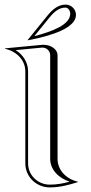

<svg xmlns="http://www.w3.org/2000/svg" viewBox="-20 -810 395 834"><path d="M101 -635C210.9 -655.5 310 -690.5 310 -745C310 -769.8 289.8 -790 265 -790C233.1 -790 207.8 -769 185.7 -741.7L100 -636ZM129.1 -652.9 195 -734.1C214.5 -758.1 236.2 -777 264 -777C275.6 -777 285 -764.9 285 -750C285 -703.6 210.2 -674 129.1 -652.9ZM90 -100C90 -42 138 4 196 4C240 4 277 -6 318 -19V-21C268 -32 230 -71 230 -120V-570C230 -594.5 203 -615.5 168.9 -615.5C166 -615.5 163 -615.3 160 -615L2 -600V-598C52 -587 90 -549 90 -500ZM102 -100V-500C102 -539.9 79.3 -572.9 48 -592.3L161.2 -603.1C162.4 -603.2 163.5 -603.2 164.7 -603.2C182.7 -603.2 198 -588.4 198 -570V-120C198 -73.9 233.5 -36.6 282.6 -20.9C253.1 -12.8 227 -8 196 -8C144.4 -8 102 -48.9 102 -100Z"/></svg>

Font: Sortefax
Style: Medium
Weight: 500
Designer: gluk
Foundry: gluk
Version: Version 0.261